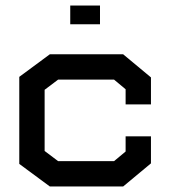

<svg xmlns="http://www.w3.org/2000/svg" viewBox="-20 -675 618 697"><path d="M427 2H161L50 -80V-396L161 -478H427L528 -394V-296H436V-351L394 -386H191L142 -349V-127L191 -90H394L436 -125V-180H528V-82ZM235 -655H343V-587H235Z"/></svg>

Font: Turret Road
Style: Bold
Weight: 700
Designer: Noponies
Foundry: Noponies
Version: Version 1.001; ttfautohint (v1.8)